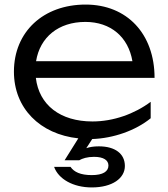

<svg xmlns="http://www.w3.org/2000/svg" viewBox="-20 -596 736 841"><path d="M263 106H327C341 98 362 91 392 91C434 91 455 106 455 129C455 155 431 171 382 171C332 171 304 157 289 135H217C236 188 300 225 382 225C472 225 527 185 527 131C527 78 485 45 413 45C390 45 373 48 358 53L384 13C476 10 574 -24 640 -78V-150C569 -97 477 -64 385 -64C244 -64 151 -136 137 -255H657C657 -447 537 -576 355 -576C170 -576 41 -457 41 -282C41 -122 155 -8 323 10ZM354 -500C465 -500 542 -434 560 -328H138C155 -433 236 -500 354 -500Z"/></svg>

Font: Bounded Light
Style: Regular
Weight: 300
Designer: Vlad Churkin
Version: Version 3.0